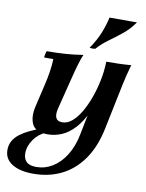

<svg xmlns="http://www.w3.org/2000/svg" viewBox="-150 -774 812 1069"><g transform="rotate(10 255.5 -240.0)"><path d="M393 -350H424Q403 -248 372.5 -181Q342 -114 306.5 -75.5Q271 -37 232.5 -21Q194 -5 155 -5Q86 -5 66.5 -44.5Q47 -84 61 -146L90 -270Q100 -311 106 -350Q112 -389 113 -423H61Q61 -430 63.5 -441.5Q66 -453 69 -460Q127 -460 176 -463.5Q225 -467 274 -475Q264 -453 253 -415.5Q242 -378 232.5 -339Q223 -300 215 -270L186 -154Q178 -120 187 -102.5Q196 -85 222 -85Q252 -85 278.5 -108Q305 -131 327 -169Q349 -207 366 -254Q383 -301 393 -350ZM406 -460Q442 -460 476 -461Q510 -462 546 -465Q536 -430 529.5 -403Q523 -376 517 -348L465 -96Q443 13 393 84Q343 155 272 190Q201 225 113 225Q37 225 -7 197.5Q-51 170 -51 119Q-51 90 -38 67.5Q-25 45 -2 27.5Q21 10 50.5 -4Q80 -18 113 -30L145 -13Q103 4 76.5 42Q50 80 50 121Q50 150 67 167.5Q84 185 124 185Q172 185 214.5 159Q257 133 288 84Q319 35 333 -34L360 -170L361 -197L393 -350Q399 -378 402 -405Q405 -432 406 -460ZM536 -705Q507 -663 469.5 -633Q432 -603 396 -577Q360 -551 333 -520Q317 -517 301 -520Q336 -572 354 -617.5Q372 -663 381 -705Z"/></g></svg>

Font: Poltawski Nowy
Style: Bold Italic
Weight: 700
Italic angle: -12°
Designer: Adam Pótawski, Mateusz Machalski, Borys Kosmynka, Ania Wieluska
Foundry: Capitalics.wtf
Version: Version 1.001;gftools[0.9.25]